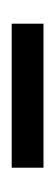

<svg xmlns="http://www.w3.org/2000/svg" viewBox="94 -186 93 320"><g transform="rotate(-90 140.0 -26.5)"><path d="M20 0V-53H260V0Z"/></g></svg>

Font: Karantina Light
Style: Regular
Weight: 300
Designer: Rony Koch
Foundry: Rony Koch
Version: Version 1.000; ttfautohint (v1.8.3)